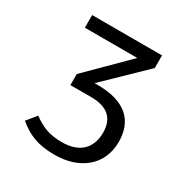

<svg xmlns="http://www.w3.org/2000/svg" viewBox="-162 -819 924 961"><g transform="rotate(30 300.0 -339.0)"><path d="M295 -400H278L501 -616V-689H97V-616H400L178 -395V-331H298C387 -331 439 -293 439 -207C439 -117 386 -62 283 -62C205 -62 163 -84 115 -118L70 -63C125 -17 182 11 282 11C434 11 530 -76 530 -205C530 -320 465 -400 295 -400Z"/></g></svg>

Font: FiraMono Nerd Font
Style: Regular
Weight: 400
Designer: Carrois Corporate & Edenspiekermann AG
Foundry: Carrois Corporate GbR & Edenspiekermann AG
Version: Version 003.206;Nerd Fonts 3.3.0